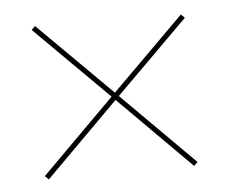

<svg xmlns="http://www.w3.org/2000/svg" viewBox="-34 -407 458 382"><g transform="rotate(-5 194.5 -216.0)"><path d="M49.2 -62.1 41.9 -69.4 187.9 -215.3 41.1 -361.3 48.4 -368.5 195.2 -222.6 339.5 -366.1 346.8 -358.9 202.4 -215.3 346.8 -71 339.5 -63.7 195.2 -208.1Z"/></g></svg>

Font: Playfair 144pt SemiExpanded Black
Style: Regular
Weight: 900
Width: 6
Designer: Claus Eggers Sørensen
Foundry: Claus Eggers Sørensen
Version: Version 2.203